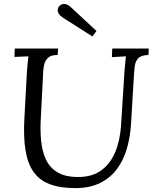

<svg xmlns="http://www.w3.org/2000/svg" viewBox="-20 -949 784 985"><path d="M743 -700 742 -667Q704 -666 689 -650Q674 -634 671 -607Q668 -580 666 -544L652 -311Q648 -246 631 -187Q614 -128 580.5 -82.5Q547 -37 494 -10.5Q441 16 366 16Q286 16 233 -5Q180 -26 150.5 -69.5Q121 -113 110.5 -180Q100 -247 105 -340L118 -579Q120 -605 121.5 -623Q123 -641 126 -660Q108 -659 90 -658.5Q72 -658 54 -657L56 -700H278L276 -667Q242 -667 227 -653Q212 -639 207.5 -620.5Q203 -602 202 -588L189 -335Q186 -279 191 -226.5Q196 -174 215 -132Q234 -90 274 -65.5Q314 -41 381 -41Q453 -41 499.5 -75Q546 -109 571 -168.5Q596 -228 601 -306L619 -588Q621 -608 622.5 -626.5Q624 -645 626 -660Q608 -659 590 -658Q572 -657 554 -656L556 -700ZM454 -762 308 -855Q286 -869 280 -881.5Q274 -894 277 -903.5Q280 -913 283 -917Q286 -920 294 -925Q302 -930 315.5 -928Q329 -926 348 -908L475 -790Z"/></svg>

Font: Lora Italic
Style: Italic
Weight: 400
Italic angle: -3°
Designer: Olga Karpushina, Alexei Vanyashin (Cyrillic)
Foundry: Cyreal
Version: Version 2.210; ttfautohint (v1.8.1.43-b0c9)